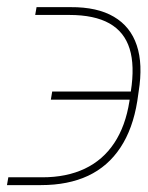

<svg xmlns="http://www.w3.org/2000/svg" viewBox="-60 -540 425 551"><path d="M-36.1 -31.2H61.5Q131.3 -31.2 183.3 -55.9Q235.4 -80.6 267.8 -129.4Q300.3 -178.2 311.5 -250L315.4 -277.3Q327.1 -351.6 312 -400.1Q296.9 -448.7 253.9 -472.9Q210.9 -497.1 138.7 -497.1H41L44.9 -519.5H142.6Q219.2 -520 266.8 -491.9Q314.5 -463.9 332.5 -409.9Q350.6 -356 337.9 -277.3L334 -250Q321.3 -170.4 285.6 -116.5Q250 -62.5 192.9 -35.6Q135.7 -8.8 57.6 -8.8H-40ZM85.9 -253.9 89.8 -277.3H324.2L320.3 -253.9Z"/></svg>

Font: Inter 24pt Thin
Style: Italic
Weight: 250
Italic angle: -9.3988°
Version: Version 4.001;git-66647c0bb